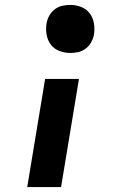

<svg xmlns="http://www.w3.org/2000/svg" viewBox="-20 -558 540 783"><path d="M267 -342Q243 -342 221.5 -350.5Q200 -359 187 -376.5Q174 -394 170 -417Q166 -440 170 -464Q173 -480 181.5 -495Q190 -510 204 -520.5Q218 -531 234 -534.5Q250 -538 267 -538Q290 -538 311.5 -529.5Q333 -521 346 -503.5Q359 -486 363 -463Q367 -440 363 -416Q360 -400 351.5 -385Q343 -370 329 -359.5Q315 -349 299 -345.5Q283 -342 267 -342ZM91 205 164 -236H302L229 205Z"/></svg>

Font: Iosevka Curly Heavy Oblique
Style: Regular
Weight: 900
Italic angle: -9°
Monospace: yes
Designer: Belleve Invis
Foundry: Belleve Invis
Version: Version 11.1.0; ttfautohint (v1.8.3)